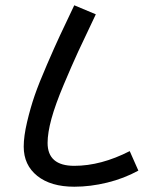

<svg xmlns="http://www.w3.org/2000/svg" viewBox="-20 -707 584 727"><path d="M261.2 0Q172.4 0 121.1 -41Q69.8 -82 69.8 -151.9Q69.8 -190.9 82.5 -244.9Q95.2 -298.8 111.3 -345.5Q127.4 -392.1 158 -462.6Q188.5 -533.2 207.3 -573.2Q226.1 -613.3 261.2 -687L342.8 -652.8Q299.3 -562 276.1 -511.7Q252.9 -461.4 221.2 -386.2Q189.5 -311 174.8 -257.3Q160.2 -203.6 160.2 -166Q160.2 -79.1 261.2 -79.1Q362.3 -79.1 471.2 -134.8L503.9 -61Q449.7 -31.2 386 -15.6Q322.3 0 261.2 0Z"/></svg>

Font: FiraGO
Style: Regular
Weight: 400
Designer: bBox Type
Foundry: bBox Type GmbH
Version: Version 1.001;PS 001.001;hotconv 1.0.88;makeotf.lib2.5.64775